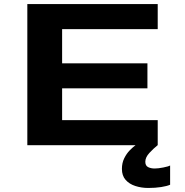

<svg xmlns="http://www.w3.org/2000/svg" viewBox="-20 -720 915 952"><path d="M115.5 0V-700H762V-575.5H288V-406H711V-282H288V-124.5H762V0ZM823.5 100.5V196Q807.5 203 778.8 207.5Q750 212 715.5 212Q681 212 651 202.2Q621 192.5 602.8 171.8Q584.5 151 584.5 117.5Q584.5 88 596 64.8Q607.5 41.5 623.5 25.2Q639.5 9 652 0H761.5Q741.5 16 721 38Q700.5 60 700.5 82Q700.5 101.5 714.2 108.5Q728 115.5 747 115.5Q764 115.5 789.5 110.5Q815 105.5 823.5 100.5Z"/></svg>

Font: Trispace SemiExpanded
Style: Bold
Weight: 700
Width: 6
Designer: Tyler Finck
Foundry: Etcetera Type Company
Version: Version 1.210; ttfautohint (v1.8.3)